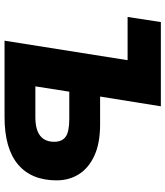

<svg xmlns="http://www.w3.org/2000/svg" viewBox="40 -786 745 866"><g transform="rotate(90 413.0 -352.5)"><path d="M163 0 251 -555H56L79 -705H459L415 -431H540Q626 -431 682 -405Q738 -379 765.5 -335Q793 -291 793 -235Q793 -121 721 -60.5Q649 0 507 0ZM369 -139H508Q619 -139 619 -224Q619 -259 596.5 -275.5Q574 -292 515 -292H393Z"/></g></svg>

Font: Nunito Sans Black
Style: Italic
Weight: 900
Italic angle: -9°
Designer: Vernon Adams
Foundry: Vernon Adams
Version: Version 3.006; ttfautohint (v1.8.3)